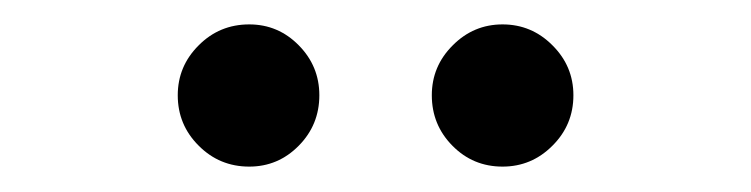

<svg xmlns="http://www.w3.org/2000/svg" viewBox="-20 -759 606 155"><path d="M385.7 -624.5Q361.8 -624.5 345.2 -641.4Q328.6 -658.2 328.6 -682.1Q328.6 -705.6 345.5 -722.4Q362.3 -739.3 385.7 -739.3Q409.2 -739.3 426 -722.4Q442.9 -705.6 442.9 -682.1Q442.9 -658.2 426 -641.4Q409.2 -624.5 385.7 -624.5ZM181.2 -624.5Q157.2 -624.5 140.4 -641.4Q123.5 -658.2 123.5 -682.1Q123.5 -705.6 140.4 -722.4Q157.2 -739.3 181.2 -739.3Q204.6 -739.3 221.2 -722.4Q237.8 -705.6 237.8 -682.1Q237.8 -658.2 221.2 -641.4Q204.6 -624.5 181.2 -624.5Z"/></svg>

Font: Inter 24pt
Style: Regular
Weight: 400
Designer: Rasmus Andersson
Foundry: rsms
Version: Version 4.001;git-66647c0bb